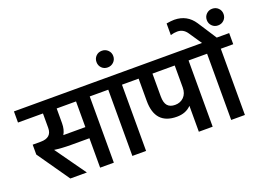

<svg xmlns="http://www.w3.org/2000/svg" viewBox="-153 -1225 2098 1539"><g transform="rotate(-20 896.0 -455.5)"><path d="M280 -346H468V-565H303V-440Q303 -384 280 -346ZM691 -660V-565H585V0H468V-251H311Q233 -251 170 -260L355 0H214L23 -274V-358H92Q186 -358 186 -442V-565H-27V-660Z M637 -565V-660H966V-565H860V0H743V-565Z M801 -876Q831 -876 852 -855.5Q873 -835 873 -805Q873 -775 852 -754.5Q831 -734 801 -734Q770 -734 750 -754.5Q730 -775 730 -805Q730 -835 750 -855.5Q770 -876 801 -876Z M1310 -378V-565H1120V-371Q1120 -316 1141.5 -291.5Q1163 -267 1206 -267Q1251 -267 1280.5 -296.5Q1310 -326 1310 -378ZM1534 -660V-565H1428V0H1310V-221Q1264 -173 1187 -173Q1002 -173 1002 -375V-565H912V-660Z M1747 -748Q1717 -748 1696.5 -768.5Q1676 -789 1676 -819Q1676 -849 1696.5 -869.5Q1717 -890 1747 -890Q1778 -890 1798.5 -869.5Q1819 -849 1819 -819Q1819 -789 1798.5 -768.5Q1778 -748 1747 -748ZM1599 -820 1703 -660H1809V-565H1703V0H1586V-565H1480V-660H1577L1504 -768Q1473 -814 1422 -814Q1395 -814 1364 -805V-904Q1406 -911 1431 -911Q1540 -910 1599 -820Z"/></g></svg>

Font: Hind Semibold
Style: Regular
Weight: 600
Designer: Manushi Parikh, Satya Rajpurohit
Foundry: Indian Type Foundry
Version: Version 1.201;PS 1.0;hotconv 1.0.78;makeotf.lib2.5.61930; tt